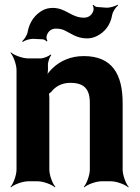

<svg xmlns="http://www.w3.org/2000/svg" viewBox="-20 -779 600 825"><path d="M282 -423C341 -423 366 -397 366 -337V-50C366 -26 352 11 340 24L342 26C355 14 392 0 416 0H457C481 0 518 14 531 26L533 24C521 11 507 -26 507 -50V-336C507 -460 462 -538 340 -538C283 -538 239 -517 207 -487C196 -477 182 -460 177 -450L181 -448C185 -459 187 -478 186 -493V-498C185 -511 193 -534 200 -542L197 -545C190 -537 167 -528 153 -528H101C77 -528 40 -542 27 -554L25 -552C37 -539 51 -502 51 -478V-50C51 -26 37 11 25 24L27 26C40 14 77 0 101 0H142C166 0 203 14 216 26L218 24C206 11 192 -26 192 -50V-359C192 -362 191 -378 189 -379L187 -375C189 -374 199 -383 201 -385C218 -407 245 -423 282 -423ZM207 -745C192 -745 177 -742 164 -735C132 -718 107 -686 99 -643C97 -628 84 -609 75 -602L78 -599C87 -606 110 -613 125 -612L165 -610C171 -609 178 -604 180 -601L184 -603C181 -607 179 -617 180 -623C185 -643 199 -656 220 -656C233 -656 244 -654 254 -650C285 -636 309 -614 354 -614C370 -614 385 -618 398 -625C430 -641 455 -672 462 -715C465 -730 478 -749 487 -755L485 -759C476 -752 451 -745 436 -746L397 -749C391 -749 384 -755 382 -758L378 -756C381 -752 383 -742 382 -736C377 -716 362 -703 341 -703C286 -703 263 -745 207 -745Z"/></svg>

Font: Asimov
Style: Edge
Weight: 500
Designer: Google
Version: Version 2.000980: 2014